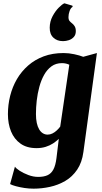

<svg xmlns="http://www.w3.org/2000/svg" viewBox="-20 -878 614 1151"><path d="M480 33Q471.5 96.5 442.5 139.2Q413.5 182 371 206.8Q328.5 231.5 279.5 242.2Q230.5 253 181.5 253Q154 253 126 248.8Q98 244.5 75 238.2Q52 232 40.5 225.5L69.5 121Q76 131.5 98 145.8Q120 160 149.8 171.2Q179.5 182.5 209 182.5Q241.5 182.5 264 172.8Q286.5 163 299.8 138.5Q313 114 318.5 70L332.5 -45.5Q317.5 -31 298 -18.2Q278.5 -5.5 254 2.2Q229.5 10 199 10Q141 10 103 -17Q65 -44 46.2 -90Q27.5 -136 27.5 -193.5Q27.5 -250 41 -303.8Q54.5 -357.5 81.5 -403.8Q108.5 -450 148.8 -485.2Q189 -520.5 242 -540.2Q295 -560 361 -560Q392.5 -560 425 -553Q457.5 -546 479 -537.5L561 -560ZM395.5 -490Q387 -494 375.8 -496.8Q364.5 -499.5 351.5 -499.5Q315 -499.5 288.8 -480.5Q262.5 -461.5 244.5 -429.2Q226.5 -397 215.8 -357.2Q205 -317.5 200.2 -275.2Q195.5 -233 195.5 -194.5Q195.5 -164 200.5 -141Q205.5 -118 214.8 -102.5Q224 -87 237 -79Q250 -71 265.5 -71Q280.5 -71 294.5 -78Q308.5 -85 320.2 -96Q332 -107 341 -119ZM356 -631.5Q322 -631.5 299.8 -652.5Q277.5 -673.5 278 -712.5Q278.5 -749.5 295 -780.5Q311.5 -811.5 332.2 -832.2Q353 -853 365.5 -858H367L414 -844L415.5 -837Q404 -831 397.2 -812Q390.5 -793 390.5 -775.5Q390.5 -760 396.8 -752.5Q403 -745 411 -739Q419.5 -733 427 -721.5Q434.5 -710 434.5 -691.5Q434.5 -669 422 -655.8Q409.5 -642.5 392.2 -637Q375 -631.5 359.5 -631.5Z"/></svg>

Font: Merriweather 36pt Black
Style: Italic
Weight: 900
Italic angle: -7.8°
Version: Version 2.101